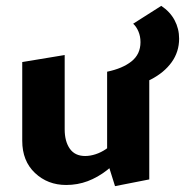

<svg xmlns="http://www.w3.org/2000/svg" viewBox="-20 -624 632 656"><path d="M206 8Q143 8 99.5 -33Q56 -74 56 -143V-412L201 -436V-182Q201 -141 218.5 -116Q236 -91 271 -91Q288 -91 306.5 -97Q325 -103 342 -114.5Q359 -126 369 -142L406 -101Q377 -67 345.5 -42.5Q314 -18 279.5 -5Q245 8 206 8ZM373 12 346 -74V-379L490 -403V-11ZM392 -320 346 -379Q399 -390 429.5 -414.5Q460 -439 460 -480Q460 -500 453 -516.5Q446 -533 435 -543L531 -604Q561 -584 576.5 -555Q592 -526 592 -492Q592 -447 566.5 -411.5Q541 -376 495.5 -352.5Q450 -329 392 -320Z"/></svg>

Font: Ysabeau Infant ExtraBold
Style: Regular
Weight: 800
Designer: Christian Thalmann (Catharsis Fonts)
Version: Version 2.001;gftools[0.9.30]; featfreeze: ss01,ss02,lnum